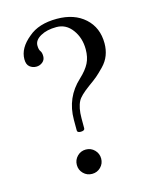

<svg xmlns="http://www.w3.org/2000/svg" viewBox="-104 -728 642 808"><g transform="rotate(-15 217.5 -324.5)"><path d="M113.8 -571.8Q113.8 -553.7 119.9 -545.9Q126 -538.1 126 -522Q126 -505.9 114 -496.3Q102.1 -486.8 86.9 -486.8Q70.8 -486.8 58.3 -496.8Q45.9 -506.8 45.9 -529.8Q45.9 -578.6 97.2 -620.1Q142.1 -659.2 221.2 -659.2Q297.4 -659.2 343.3 -617.7Q389.2 -576.2 389.2 -507.8Q389.2 -480 380.1 -456.1Q371.1 -432.1 351.1 -411.6Q331.1 -391.1 318.1 -380.1Q305.2 -369.1 279.8 -351.1Q237.8 -320.3 228 -300.8Q213.9 -273.9 213.9 -228V-184.1Q213.9 -174.3 196.8 -173.8Q180.7 -173.8 181.2 -184.1V-230Q181.2 -327.1 251 -391.1Q280.8 -418.9 293.5 -444.1Q306.2 -469.2 306.2 -503.9Q306.2 -553.7 279.5 -589.8Q252.9 -626 210.9 -626Q168.9 -626 141.4 -610.4Q113.8 -594.7 113.8 -571.8ZM159.4 -5.6Q144 -21 144 -43Q144 -64.9 159.4 -80.6Q174.8 -96.2 197 -96.2Q219.2 -96.2 234.6 -80.6Q250 -64.9 250 -43Q250 -21 234.6 -5.6Q219.2 9.8 197 9.8Q174.8 9.8 159.4 -5.6Z"/></g></svg>

Font: Linux Libertine Capitals
Style: Small Caps
Weight: 400
Designer: Philipp H. Poll
Foundry: Philipp H. Poll
Version: Version 5.1.3